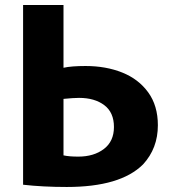

<svg xmlns="http://www.w3.org/2000/svg" viewBox="-20 -710 685 765"><path d="M233 -440Q264 -447 321 -447Q402 -447 467 -421Q532 -395 570.5 -342Q609 -289 609 -211Q609 -119 550 -55Q460 35 246 35Q151 35 72 26V-690H233ZM233 -91Q255 -86 292 -86Q354 -86 394 -116.5Q434 -147 434 -204Q434 -262 395.5 -291Q357 -320 295 -320Q273 -320 233 -316Z"/></svg>

Font: BM Euljiro oraeorae
Style: Regular
Weight: 400
Designer: Bongjin Kim; Bomjun Kim; Myungsoo Han; Hyesun Chae; Mikyoung Jeong; Wujin Sim; Minjae Kang; Suwha Jang;
Foundry: Sandoll Inc.
Version: Version 1.000;hotconv 1.0.109;makeexe 2.5.65596